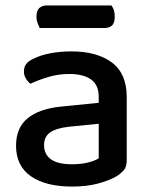

<svg xmlns="http://www.w3.org/2000/svg" viewBox="-20 -671 551 706"><path d="M245 -67Q280 -67 306 -74Q332 -81 343 -89V-216L234 -205Q188 -200 165 -184.5Q142 -169 142 -137Q142 -104 167 -85.5Q192 -67 245 -67ZM243 -482Q336 -482 391 -441.5Q446 -401 446 -314V-81Q446 -58 435.5 -45.5Q425 -33 407 -22Q381 -7 340 4Q299 15 245 15Q148 15 93.5 -23Q39 -61 39 -135Q39 -201 81.5 -236Q124 -271 204 -279L343 -293V-315Q343 -359 314.5 -379Q286 -399 235 -399Q195 -399 158 -388Q121 -377 92 -363Q82 -371 75 -382.5Q68 -394 68 -408Q68 -425 76.5 -436Q85 -447 103 -455Q131 -469 167 -475.5Q203 -482 243 -482ZM126 -568Q122 -576 118 -586.5Q114 -597 114 -609Q114 -632 124.5 -641.5Q135 -651 152 -651H390Q402 -634 402 -610Q402 -587 392 -577.5Q382 -568 364 -568Z"/></svg>

Font: Baloo Thambi 2 Medium
Style: Regular
Weight: 500
Designer: Aadarsh Rajan and Ek Type
Foundry: Ek Type
Version: Version 1.640;hotconv 1.0.111;makeotfexe 2.5.65597; ttfautoh